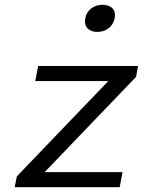

<svg xmlns="http://www.w3.org/2000/svg" viewBox="-20 -783 660 803"><path d="M139.5 -507 127.5 -444H433L50.5 -45.5L41.5 0H480.5L492.5 -63H166.5L549 -461.5L557.5 -507ZM387 -649.5C423 -649.5 452.5 -671 459.5 -706.5C466.5 -742 445 -763 409 -763C373 -763 343.5 -742 336.5 -706.5C330 -671 351 -649.5 387 -649.5Z"/></svg>

Font: Monaspace Neon Light
Style: Italic
Weight: 300
Italic angle: -11°
Designer: Riley Cran & the Lettermatic Team
Foundry: Lettermatic
Version: Version 1.200 (Monaspace Neon)